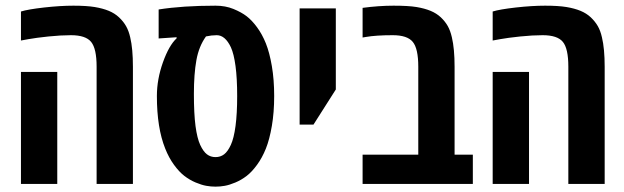

<svg xmlns="http://www.w3.org/2000/svg" viewBox="-20 -660 2240 689"><path d="M447.3 -525.9Q457 -485.4 457 -420.4V0H326.7V-420.9Q326.7 -485.4 307.1 -509.5Q287.6 -533.7 234.4 -533.7Q198.7 -533.7 153.8 -529.1Q108.9 -524.4 82 -519.5L55.2 -514.6V-618.7Q80.1 -626.5 138.2 -633.1Q196.3 -639.6 243.4 -639.6Q290.5 -639.6 319.8 -634.8Q349.1 -629.9 370.4 -621.1Q391.6 -612.3 407 -597.9Q422.4 -583.5 432.1 -566.7Q441.9 -549.8 447.3 -525.9ZM185.5 0H55.2V-401.9H185.5Z M753.4 -639.6Q789.1 -639.6 817.6 -627.9Q846.2 -616.2 865 -601.8Q883.8 -587.4 902.3 -562.3Q920.9 -537.1 934.1 -504.2Q947.3 -471.2 955.6 -422.6Q963.9 -374 963.9 -315.4Q963.9 -256.8 955.6 -208.3Q947.3 -159.7 934.1 -126.7Q920.9 -93.8 902.3 -68.4Q883.8 -43 865 -28.6Q846.2 -14.2 824.7 -5.1Q803.2 3.9 786.6 6.8Q770 9.8 753.4 9.8Q736.8 9.8 720.2 6.8Q703.6 3.9 682.1 -5.1Q660.6 -14.2 641.8 -28.6Q623 -43 604.5 -68.4Q585.9 -93.8 572.8 -127Q543 -201.2 543 -315.4Q543 -375.5 564.7 -436.3Q586.4 -497.1 613.8 -522.5V-526.4L549.3 -522V-626Q635.3 -639.6 753.4 -639.6ZM757.8 -533.7Q739.3 -533.7 719.2 -529.3Q693.8 -494.1 684.8 -444.3Q675.8 -394.5 675.8 -323.2Q675.8 -252 681.6 -207.8Q687.5 -163.6 698.5 -139.9Q709.5 -116.2 722.7 -106.2Q735.8 -96.2 753.4 -96.2Q771 -96.2 784.2 -106.2Q797.4 -116.2 808.3 -139.9Q819.3 -163.6 825.2 -207.8Q831.1 -252 831.1 -315.4Q831.1 -378.9 825.2 -422.9Q819.3 -466.8 808.6 -490.2Q788.1 -533.7 757.8 -533.7Z M1055.2 -212.9V-629.9H1185.1V-338.9L1105 -212.9Z M1281.2 -631.8Q1339.4 -639.6 1392.3 -639.6Q1445.3 -639.6 1474.6 -634.8Q1503.9 -629.9 1525.1 -621.1Q1546.4 -612.3 1561.8 -597.9Q1577.1 -583.5 1586.7 -566.7Q1596.2 -549.8 1601.6 -525.9Q1611.3 -485.4 1611.3 -420.4V-105H1676.8V0H1281.2V-105H1481V-420.9Q1481 -485.4 1461.4 -509.5Q1441.9 -533.7 1389.2 -533.7Q1329.1 -533.7 1292.5 -527.3L1281.2 -525.4Z M2140.1 -525.9Q2149.9 -485.4 2149.9 -420.4V0H2019.5V-420.9Q2019.5 -485.4 2000 -509.5Q1980.5 -533.7 1927.2 -533.7Q1891.6 -533.7 1846.7 -529.1Q1801.8 -524.4 1774.9 -519.5L1748 -514.6V-618.7Q1772.9 -626.5 1831.1 -633.1Q1889.2 -639.6 1936.3 -639.6Q1983.4 -639.6 2012.7 -634.8Q2042 -629.9 2063.2 -621.1Q2084.5 -612.3 2099.9 -597.9Q2115.2 -583.5 2125 -566.7Q2134.8 -549.8 2140.1 -525.9ZM1878.4 0H1748V-401.9H1878.4Z"/></svg>

Font: Open Sans Hebrew Condensed
Style: Bold
Weight: 700
Width: 3
Foundry: Ascender Corporation, Yanek Iontef
Version: Version 2.001;PS 002.001;hotconv 1.0.70;makeotf.lib2.5.58329